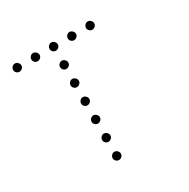

<svg xmlns="http://www.w3.org/2000/svg" viewBox="-148 -807 897 913"><g transform="rotate(-30 300.0 -350.5)"><path d="M49 -673Q41 -673 34.5 -666Q28 -659 28 -651V-649Q28 -641 34.5 -634.5Q41 -628 49 -628H51Q59 -628 66 -634.5Q73 -641 73 -649V-651Q73 -659 66 -666Q59 -673 51 -673ZM149 -673Q141 -673 134.5 -666Q128 -659 128 -651V-649Q128 -641 134.5 -634.5Q141 -628 149 -628H151Q159 -628 166 -634.5Q173 -641 173 -649V-651Q173 -659 166 -666Q159 -673 151 -673ZM249 -673Q241 -673 234.5 -666Q228 -659 228 -651V-649Q228 -641 234.5 -634.5Q241 -628 249 -628H251Q259 -628 266 -634.5Q273 -641 273 -649V-651Q273 -659 266 -666Q259 -673 251 -673ZM349 -673Q341 -673 334.5 -666Q328 -659 328 -651V-649Q328 -641 334.5 -634.5Q341 -628 349 -628H351Q359 -628 366 -634.5Q373 -641 373 -649V-651Q373 -659 366 -666Q359 -673 351 -673ZM449 -673Q441 -673 434.5 -666Q428 -659 428 -651V-649Q428 -641 434.5 -634.5Q441 -628 449 -628H451Q459 -628 466 -634.5Q473 -641 473 -649V-651Q473 -659 466 -666Q459 -673 451 -673ZM249 -573Q241 -573 234.5 -566Q228 -559 228 -551V-549Q228 -541 234.5 -534.5Q241 -528 249 -528H251Q259 -528 266 -534.5Q273 -541 273 -549V-551Q273 -559 266 -566Q259 -573 251 -573ZM249 -473Q241 -473 234.5 -466Q228 -459 228 -451V-449Q228 -441 234.5 -434.5Q241 -428 249 -428H251Q259 -428 266 -434.5Q273 -441 273 -449V-451Q273 -459 266 -466Q259 -473 251 -473ZM249 -373Q241 -373 234.5 -366Q228 -359 228 -351V-349Q228 -341 234.5 -334.5Q241 -328 249 -328H251Q259 -328 266 -334.5Q273 -341 273 -349V-351Q273 -359 266 -366Q259 -373 251 -373ZM249 -273Q241 -273 234.5 -266Q228 -259 228 -251V-249Q228 -241 234.5 -234.5Q241 -228 249 -228H251Q259 -228 266 -234.5Q273 -241 273 -249V-251Q273 -259 266 -266Q259 -273 251 -273ZM249 -173Q241 -173 234.5 -166Q228 -159 228 -151V-149Q228 -141 234.5 -134.5Q241 -128 249 -128H251Q259 -128 266 -134.5Q273 -141 273 -149V-151Q273 -159 266 -166Q259 -173 251 -173ZM249 -73Q241 -73 234.5 -66Q228 -59 228 -51V-49Q228 -41 234.5 -34.5Q241 -28 249 -28H251Q259 -28 266 -34.5Q273 -41 273 -49V-51Q273 -59 266 -66Q259 -73 251 -73Z"/></g></svg>

Font: Doto Rounded Light
Style: Regular
Weight: 300
Monospace: yes
Version: Version 1.000